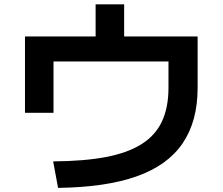

<svg xmlns="http://www.w3.org/2000/svg" viewBox="-20 -834 1040 897"><path d="M228.3 -80Q373.7 -81 476 -100.6Q578.4 -120.3 642.7 -161.5Q707 -202.6 737 -267.6Q767.1 -332.7 767.1 -423.7V-546.7H230V-307H96.7V-663.7H426.7V-813.7H560V-663.7H903.3V-423.7Q903.3 -267.3 833.1 -164.3Q763 -61.3 618.7 -10.2Q474.3 41 251.3 43.7Z"/></svg>

Font: M PLUS 1 Thin
Style: Regular
Weight: 100
Designer: Coji Morishita
Foundry: UNDERFOREST DESIGN
Version: Version 1.001